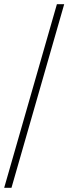

<svg xmlns="http://www.w3.org/2000/svg" viewBox="-20 -780 328 921"><path d="M0 121 253 -760H288L35 121Z"/></svg>

Font: Noto Serif Gujarati ExtraLight
Style: Regular
Weight: 250
Version: Version 2.102